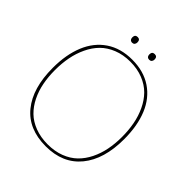

<svg xmlns="http://www.w3.org/2000/svg" viewBox="-253 -1122 1300 1300"><g transform="rotate(45 397.0 -472.0)"><path d="M397 -800.8Q329.6 -800.8 274.9 -778.8Q220.2 -756.8 183.6 -719.7Q147 -682.6 122.6 -630.9Q98.1 -579.1 87.2 -521.7Q76.2 -464.4 76.2 -399.9Q76.2 -335.4 87.2 -278.6Q98.1 -221.7 122.8 -171.6Q147.5 -121.6 184.1 -85.9Q220.7 -50.3 275.1 -29.5Q329.6 -8.8 397 -8.8Q463.9 -8.8 518.1 -29.5Q572.3 -50.3 609.1 -86.2Q646 -122.1 670.7 -172.1Q695.3 -222.2 706.5 -278.8Q717.8 -335.4 717.8 -399.9Q717.8 -464.4 707 -521.7Q696.3 -579.1 671.9 -630.9Q647.5 -682.6 611.1 -719.7Q574.7 -756.8 520 -778.8Q465.3 -800.8 397 -800.8ZM738.8 -399.9Q738.8 -208 649.7 -99.1Q560.5 9.8 397 9.8Q231 9.8 143.1 -98.4Q55.2 -206.5 55.2 -399.9Q55.2 -527.3 94 -621.3Q132.8 -715.3 210.2 -767.6Q287.6 -819.8 397 -819.8Q506.8 -819.8 584.2 -767.8Q661.6 -715.8 700.2 -622.1Q738.8 -528.3 738.8 -399.9ZM338.9 -926.8Q338.9 -914.6 332.5 -907.2Q326.2 -899.9 314.9 -899.9Q303.2 -899.9 296.6 -907.2Q290 -914.6 290 -926.8Q290 -954.1 314.9 -954.1Q338.9 -954.1 338.9 -926.8ZM502.9 -926.8Q502.9 -914.6 496.3 -907.2Q489.7 -899.9 478 -899.9Q466.3 -899.9 459.7 -907.2Q453.1 -914.6 453.1 -926.8Q453.1 -954.1 478 -954.1Q502.9 -954.1 502.9 -926.8Z"/></g></svg>

Font: Sinkin Sans 100 Thin
Style: Regular
Weight: 100
Designer: Keith Bates
Foundry: K-Type
Version: Sinkin Sans (version 1.0)  by Keith Bates   •   © 2014   www